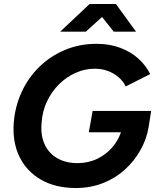

<svg xmlns="http://www.w3.org/2000/svg" viewBox="-20 -932 783 964"><path d="M361 12Q259 12 186.5 -29.5Q114 -71 78 -144.5Q42 -218 49 -314Q55 -396 88 -468.5Q121 -541 176.5 -595.5Q232 -650 305.5 -681Q379 -712 464 -712Q530 -712 583.5 -692Q637 -672 675 -637.5Q713 -603 734 -560L611 -498Q598 -525 574.5 -545Q551 -565 521 -576Q491 -587 456 -587Q406 -587 360 -566.5Q314 -546 277 -509.5Q240 -473 216.5 -424Q193 -375 189 -317Q183 -256 203 -210Q223 -164 266 -138.5Q309 -113 369 -113Q424 -113 470 -135.5Q516 -158 547.5 -196.5Q579 -235 592 -283L726 -293Q716 -233 685 -178Q654 -123 606.5 -80Q559 -37 496.5 -12.5Q434 12 361 12ZM426 -268 445 -375H739L726 -293L647 -268ZM282 -773 430 -912H561V-909L411 -773ZM551 -773 443 -909 444 -912H562L663 -773Z"/></svg>

Font: Figtree
Style: Bold Italic
Weight: 700
Italic angle: -9.5°
Foundry: Erik Kennedy
Version: Version 2.001;gftools[0.9.30]